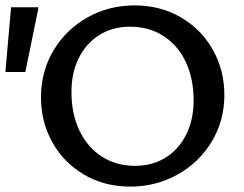

<svg xmlns="http://www.w3.org/2000/svg" viewBox="-33 -685 905 712"><path d="M119 -324Q119 -420 165.5 -498Q212 -576 291.5 -620.5Q371 -665 466 -665Q561 -665 637 -621Q713 -577 756 -501Q799 -425 799 -333Q799 -237 752 -159.5Q705 -82 625 -37.5Q545 7 450 7Q355 7 279.5 -37Q204 -81 161.5 -156.5Q119 -232 119 -324ZM-13 -418 8 -658H110L61 -418ZM685 -313Q685 -394 655.5 -456Q626 -518 572.5 -552Q519 -586 449 -586Q385 -586 336 -555.5Q287 -525 259.5 -470.5Q232 -416 232 -344Q232 -263 261.5 -201Q291 -139 344.5 -104.5Q398 -70 468 -70Q532 -70 581 -100.5Q630 -131 657.5 -186Q685 -241 685 -313Z"/></svg>

Font: Ysabeau Infant Semibold
Style: Regular
Weight: 600
Designer: Christian Thalmann (Catharsis Fonts)
Version: Version 0.003